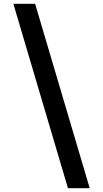

<svg xmlns="http://www.w3.org/2000/svg" viewBox="-20 -843 540 1006"><path d="M336 143 50 -823H164L450 143Z"/></svg>

Font: Iosevka Web
Style: Bold
Weight: 700
Monospace: yes
Designer: Belleve Invis
Foundry: Belleve Invis
Version: Version 28.0.3; ttfautohint (v1.8.3)